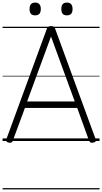

<svg xmlns="http://www.w3.org/2000/svg" viewBox="-20 -1092 791 1487"><path d="M50 13Q34 10 30 3Q26 -4 30 -16L342 -867Q346 -880 353.5 -885Q361 -890 375 -890Q390 -890 397 -885Q404 -880 408 -867L720 -16Q725 -4 720.5 3Q716 10 700 13Q686 15 679.5 10.5Q673 6 667 -10L578 -256H173L82 -10Q77 6 70.5 10.5Q64 15 50 13ZM190 -306H559L375 -809ZM252 -973Q230 -973 219.5 -985Q209 -997 209 -1022Q209 -1047 219.5 -1059.5Q230 -1072 252 -1072Q274 -1072 285 -1059.5Q296 -1047 296 -1022Q296 -997 285 -985Q274 -973 252 -973ZM498 -973Q476 -973 465.5 -985Q455 -997 455 -1022Q455 -1047 465.5 -1059.5Q476 -1072 498 -1072Q520 -1072 531 -1059.5Q542 -1047 542 -1022Q542 -997 531 -985Q520 -973 498 -973ZM0 365H751V375H0ZM0 -20H751V0H0ZM0 -505H751V-500H0ZM0 -885H751V-875H0Z"/></svg>

Font: Playwrite GB S Guides
Style: Regular
Weight: 400
Designer: Veronika Burian, José Scaglione
Foundry: TypeTogether
Version: Version 1.003